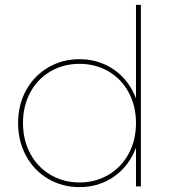

<svg xmlns="http://www.w3.org/2000/svg" viewBox="-20 -762 711 785"><path d="M54 -259Q54 -334 87 -393.5Q120 -453 177.5 -486.5Q235 -520 305 -520Q375 -520 431.5 -486.5Q488 -453 520.5 -393.5Q553 -334 553 -259Q553 -184 520.5 -124Q488 -64 431.5 -30.5Q375 3 305 3Q235 3 177.5 -30.5Q120 -64 87 -124Q54 -184 54 -259ZM536 -259Q536 -329 506 -384.5Q476 -440 423 -470.5Q370 -501 305 -501Q240 -501 187 -470.5Q134 -440 104 -384.5Q74 -329 74 -259Q74 -189 104 -133.5Q134 -78 187 -47Q240 -16 305 -16Q370 -16 423 -47Q476 -78 506 -133.5Q536 -189 536 -259ZM536 -190 546 -260 536 -330V-742H556V0H536Z"/></svg>

Font: iiserrat Thin
Style: Regular
Weight: 100
Designer: Akira Ohta
Foundry: Akira Ohta
Version: Version 1.200;Glyphs 3.3.1 (3343)